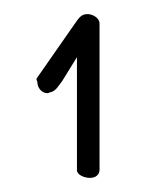

<svg xmlns="http://www.w3.org/2000/svg" viewBox="-20 -482 224 272"><path d="M104 -462C95 -462 92 -457 85 -447L32 -371C30.9 -369.3 33 -367 33 -365C33 -358 39 -350 47 -350C48 -350 49 -350 50 -351C59 -352 63 -361 68 -367L89 -401V-241C89 -234 100 -230 107 -230C111 -230 115 -231 117 -233C122 -237 121 -242 121 -247V-449C121 -456 112 -462 104 -462Z"/></svg>

Font: LetsTrace
Style: basic
Weight: 500
Version: Version 002.000